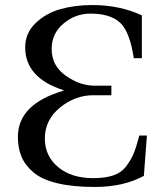

<svg xmlns="http://www.w3.org/2000/svg" viewBox="-20 -727 638 762"><path d="M51 -184Q51 -314 232 -367V-369Q80 -418 80 -539Q80 -595 120.5 -634.5Q161 -674 219 -690.5Q277 -707 346 -707Q455 -707 543 -666V-496H511Q495 -602 456 -637.5Q417 -673 339 -673Q279 -673 232 -633.5Q185 -594 185 -533Q185 -466 241 -426.5Q297 -387 355 -387H422V-349H350Q278 -349 218 -300Q158 -251 158 -177Q158 -108 210.5 -64Q263 -20 350 -20Q398 -20 430 -31Q462 -42 481.5 -68Q501 -94 511 -119Q521 -144 533 -189H563L551 -29Q470 15 356 15Q268 15 206.5 0Q145 -15 112 -43.5Q79 -72 65 -106Q51 -140 51 -184Z"/></svg>

Font: Heuristica
Style: Regular
Weight: 400
Version: Version 1.0.1 ; ttfautohint (v1.4.1)